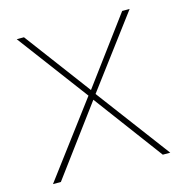

<svg xmlns="http://www.w3.org/2000/svg" viewBox="-99 -752 822 846"><g transform="rotate(-15 312.0 -329.0)"><path d="M292 -336 51 -658H84L309 -357L532 -658H566L324 -335L575 0H541L308 -313L76 0H40Z"/></g></svg>

Font: Ysabeau SC Extralight
Style: Regular
Weight: 200
Designer: Christian Thalmann (Catharsis Fonts)
Version: Version 0.003